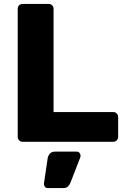

<svg xmlns="http://www.w3.org/2000/svg" viewBox="-20 -720 637 975"><path d="M95 0Q84 0 77 -7.5Q70 -15 70 -25V-675Q70 -686 77 -693Q84 -700 95 -700H227Q238 -700 245 -693Q252 -686 252 -675V-151H555Q566 -151 573 -143.5Q580 -136 580 -125V-25Q580 -15 573 -7.5Q566 0 555 0ZM222 235Q213 235 208 228.5Q203 222 203 213L222 84Q224 71 233 60.5Q242 50 259 50H370Q378 50 383.5 56Q389 62 389 70Q389 76 387 81L338 207Q334 217 326 226Q318 235 301 235Z"/></svg>

Font: Rubik
Style: Bold
Weight: 700
Designer: Hubert and Fischer
Foundry: Hubert and Fischer
Version: Version 2.300;gftools[0.9.30]